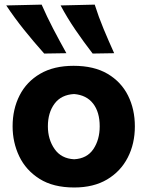

<svg xmlns="http://www.w3.org/2000/svg" viewBox="-20 -797 638 830"><path d="M301 13.5Q210 13.5 151 -23.8Q92 -61 63.2 -121.2Q34.5 -181.5 34.5 -251Q34.5 -325.5 64.8 -384.8Q95 -444 153.8 -478.2Q212.5 -512.5 298 -512.5Q386.5 -512.5 445.2 -477.8Q504 -443 533.5 -383.8Q563 -324.5 563 -251Q563 -175.5 532.2 -115.8Q501.5 -56 443 -21.2Q384.5 13.5 301 13.5ZM300.5 -108.5Q356 -111.5 383.5 -152.2Q411 -193 411 -251Q411 -312.5 382.5 -349.2Q354 -386 300.5 -390.5Q244.5 -387.5 215.8 -348.8Q187 -310 187 -251Q187 -194.5 215.8 -153Q244.5 -111.5 300.5 -108.5ZM171 -565.5Q126 -616 84.2 -668Q42.5 -720 7 -773.5L160 -777Q183 -724.5 210.2 -672.2Q237.5 -620 267 -567ZM380.5 -565.5Q341.5 -616 306 -668Q270.5 -720 242 -773.5L389.5 -777Q406 -724.5 427.8 -672.2Q449.5 -620 473.5 -567Z"/></svg>

Font: Commissioner Flair
Style: Bold
Weight: 700
Designer: Kostas Bartsokas
Foundry: Kostas Bartsokas
Version: Version 1.000; ttfautohint (v1.8.3)